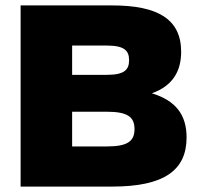

<svg xmlns="http://www.w3.org/2000/svg" viewBox="-20 -688 734 708"><path d="M668 -181C668 -265 628 -317 540 -344C619 -372 648 -428 648 -497C648 -618 561 -668 394 -668H56V0H394C585 0 668 -60 668 -181ZM476 -212C476 -167 450 -148 374 -148H246V-276H374C450 -276 476 -257 476 -212ZM456 -466C456 -431 439 -412 374 -412H246V-520H374C439 -520 456 -501 456 -466Z"/></svg>

Font: Gantari Black
Style: Regular
Weight: 900
Designer: Anugrah Pasau
Foundry: Lafontype
Version: Version 1.000